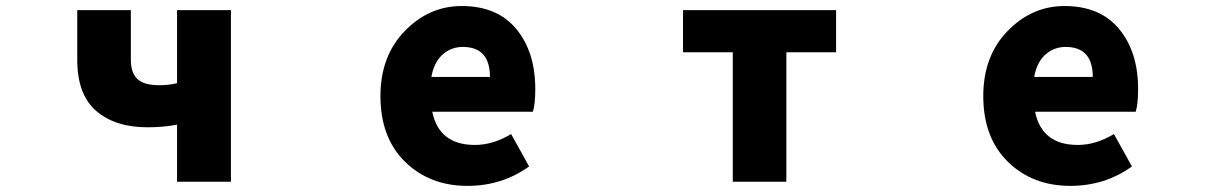

<svg xmlns="http://www.w3.org/2000/svg" viewBox="-20 -603 4040 637"><path d="M567.4 0V-189.5Q522.5 -180.7 468.8 -180.7Q362.3 -180.7 299.3 -234.9Q236.3 -289.1 236.3 -404.3V-569.3H414.1V-404.3Q414.1 -361.3 436 -340.8Q458 -320.3 507.8 -320.3Q541 -320.3 567.4 -327.1V-569.3H746.1V0Z M1531.2 13.7Q1405.3 13.7 1323.7 -66.4Q1242.2 -146.5 1242.2 -284.2Q1242.2 -417 1322.8 -500Q1403.3 -583 1511.7 -583Q1629.9 -583 1692.9 -506.8Q1755.9 -430.7 1755.9 -307.6Q1755.9 -257.8 1748 -232.4H1414.1Q1436.5 -122.1 1555.7 -122.1Q1615.2 -122.1 1675.8 -158.2L1735.4 -50.8Q1645.5 13.7 1531.2 13.7ZM1411.1 -347.7H1605.5Q1605.5 -447.3 1515.6 -447.3Q1476.6 -447.3 1448.2 -421.9Q1419.9 -396.5 1411.1 -347.7Z M2411.1 0V-429.7H2246.1V-569.3H2753.9V-429.7H2588.9V0Z M3531.2 13.7Q3405.3 13.7 3323.7 -66.4Q3242.2 -146.5 3242.2 -284.2Q3242.2 -417 3322.8 -500Q3403.3 -583 3511.7 -583Q3629.9 -583 3692.9 -506.8Q3755.9 -430.7 3755.9 -307.6Q3755.9 -257.8 3748 -232.4H3414.1Q3436.5 -122.1 3555.7 -122.1Q3615.2 -122.1 3675.8 -158.2L3735.4 -50.8Q3645.5 13.7 3531.2 13.7ZM3411.1 -347.7H3605.5Q3605.5 -447.3 3515.6 -447.3Q3476.6 -447.3 3448.2 -421.9Q3419.9 -396.5 3411.1 -347.7Z"/></svg>

Font: Gen Shin Gothic Monospace Heavy
Style: Bold
Weight: 800
Designer: [Source Han Sans]
Ryoko NISHIZUKA  (kana & ideographs); Paul D. Hunt (Latin, Greek & Cyrillic); Wenlong ZHANG  (bopomofo
Version: Version 1.002.20150607